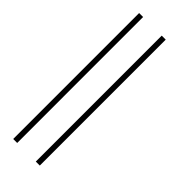

<svg xmlns="http://www.w3.org/2000/svg" viewBox="-245 -769 798 798"><g transform="rotate(45 154.5 -370.0)"><path d="M60.5 -740.2V0H37.1V-740.2ZM193.4 -740.2V0H169.9V-740.2Z"/></g></svg>

Font: Inter 18pt Thin
Style: Regular
Weight: 250
Designer: Rasmus Andersson
Foundry: rsms
Version: Version 4.001;git-66647c0bb